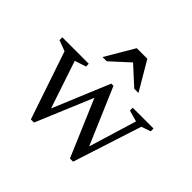

<svg xmlns="http://www.w3.org/2000/svg" viewBox="-164 -851 1042 1042"><g transform="rotate(45 357.0 -330.0)"><path d="M608 -386 543 -404.5V-426H702.5V-404.5L649 -386L521 10H497L348.5 -339H367L221 10H197L64.5 -381L2.5 -404.5V-426H205.5V-404.5L140.5 -383.5L240.5 -85H222L368 -436H385L535 -85H516.5ZM232.5 -504.5 330 -670H411L508.5 -504.5H476L364 -607H377L265 -504.5Z"/></g></svg>

Font: Newsreader 16pt
Style: Regular
Weight: 400
Designer: Hugues Gentile
Foundry: Production Type
Version: Version 1.003